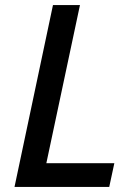

<svg xmlns="http://www.w3.org/2000/svg" viewBox="-20 -734 530 754"><path d="M37 0H409L429 -93H162L294 -714H188Z"/></svg>

Font: Noto Sans Medium
Style: Italic
Weight: 500
Italic angle: -12°
Designer: Monotype Design Team
Foundry: Monotype Imaging Inc.
Version: Version 2.013